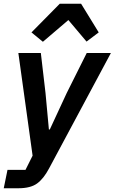

<svg xmlns="http://www.w3.org/2000/svg" viewBox="-46 -805 612 1025"><path d="M310 -308 417 -522H546L216 94Q187 149 152 174.5Q117 200 52 200H-26L-6 102H90L128 26L52 -522H172L197 -308L215 -114H220ZM273 -785H387L481 -632L416 -583L319 -698L183 -582L122 -632Z"/></svg>

Font: IBM Plex Sans SemiBold
Style: Italic
Weight: 600
Italic angle: -11.31°
Designer: Mike Abbink, Paul van der Laan, Pieter van Rosmalen
Foundry: Bold Monday
Version: Version 3.201